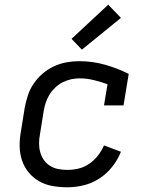

<svg xmlns="http://www.w3.org/2000/svg" viewBox="-20 -788 640 816"><path d="M266 8Q234 8 203 2.5Q172 -3 146.5 -17.5Q121 -32 102 -55Q83 -78 73.5 -106.5Q64 -135 63.5 -166.5Q63 -198 69 -230L85 -330Q90 -356 98.5 -382.5Q107 -409 123 -432.5Q139 -456 161 -475Q183 -494 209 -506Q235 -518 262 -523Q289 -528 316 -528Q373 -528 426 -513Q479 -498 527 -474L505 -340H422L437 -430Q409 -440 379 -447.5Q349 -455 318 -455Q300 -455 282 -451Q264 -447 247 -438.5Q230 -430 215.5 -416.5Q201 -403 191 -387Q181 -371 175 -353.5Q169 -336 166 -318L150 -218Q146 -198 146 -178.5Q146 -159 151 -141Q156 -123 166.5 -108Q177 -93 193 -83Q209 -73 228 -69.5Q247 -66 266 -66Q290 -66 313.5 -71.5Q337 -77 358.5 -91.5Q380 -106 396 -126.5Q412 -147 422 -170L494 -143Q481 -110 457.5 -80Q434 -50 402.5 -29.5Q371 -9 335.5 -0.5Q300 8 266 8ZM328 -577 284 -623 440 -768 494 -712Z"/></svg>

Font: Iosevka Etoile
Style: Italic
Weight: 400
Italic angle: -9°
Designer: Belleve Invis
Foundry: Belleve Invis
Version: Version 22.1.2; ttfautohint (v1.8.4)